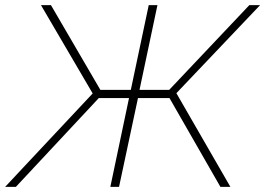

<svg xmlns="http://www.w3.org/2000/svg" viewBox="-48 -730 1036 750"><path d="M-28 0 314 -365 112 -710H151L344 -379H463L533 -710H567L497 -379H613L926 -710H968L641 -366L852 0H813L614 -347H491L417 0H383L456 -347H338L14 0Z"/></svg>

Font: Raleway-v4020 ExtraLight
Style: Italic
Weight: 275
Italic angle: -12°
Designer: Matt McInerney, Pablo Impallari, Rodrigo Fuenzalida
Foundry: Matt McInerney, Pablo Impallari, Rodrigo Fuenzalida
Version: Version 4.020;PS 004.020;hotconv 1.0.88;makeotf.lib2.5.64775